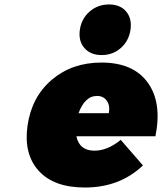

<svg xmlns="http://www.w3.org/2000/svg" viewBox="-20 -837 730 865"><path d="M104 -271Q122.6 -400.4 213.6 -477.8Q304.7 -555.2 437 -555.2Q580.1 -555.2 645.5 -465.1Q710.9 -375 680.2 -223.1H324.2Q337.4 -158.2 405.8 -158.2Q464.8 -158.2 523.9 -207L624 -91.8Q520 7.8 361.8 7.8Q222.7 7.8 154.3 -67.6Q85.9 -143.1 104 -271ZM334 -327.1H470.2Q476.6 -360.8 461.4 -382.8Q446.3 -404.8 417 -404.8Q388.7 -404.8 367.7 -384Q346.7 -363.3 334 -327.1ZM360.1 -620.8Q332.5 -652.8 339.8 -703.1Q347.2 -753.4 384 -785.2Q420.9 -816.9 471.2 -816.9Q521.5 -816.9 548.3 -785.2Q575.2 -753.4 567.9 -703.1Q560.5 -652.8 524.4 -620.8Q488.3 -588.9 438 -588.9Q387.7 -588.9 360.1 -620.8Z"/></svg>

Font: Trueno Black
Style: Italic
Weight: 900
Designer: Julieta Ulanovsky
Foundry: Julieta Ulanovsky
Version: Version 3.001b | FøM Fix